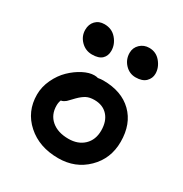

<svg xmlns="http://www.w3.org/2000/svg" viewBox="-160 -846 886 929"><g transform="rotate(30 283.0 -381.5)"><path d="M421.9 -565.9Q387.2 -565.9 362.5 -592Q337.9 -618.2 337.9 -654.8Q337.9 -683.6 358.6 -703.4Q379.4 -723.1 409.2 -723.1Q447.8 -723.1 472.4 -693.4Q497.1 -663.6 497.1 -628.9Q497.1 -603.5 478.3 -584.7Q459.5 -565.9 421.9 -565.9ZM184.1 -556.2Q147.5 -556.2 121.8 -582.3Q96.2 -608.4 96.2 -644Q96.2 -674.8 114.7 -694.3Q133.3 -713.9 164.1 -713.9Q206.1 -713.9 231.4 -684.1Q256.8 -654.3 256.8 -618.2Q256.8 -589.8 239 -573Q221.2 -556.2 184.1 -556.2ZM293 -40Q187 -40 118.9 -100.8Q50.8 -161.6 50.8 -255.9Q50.8 -299.3 70.6 -341.1Q90.3 -382.8 120.1 -411.6Q149.9 -440.4 183.6 -457.8Q217.3 -475.1 245.1 -475.1Q257.3 -475.1 266.1 -472.2Q280.8 -475.1 294.9 -475.1Q397.9 -475.1 457 -417.2Q516.1 -359.4 516.1 -259.8Q516.1 -165.5 452.1 -102.8Q388.2 -40 293 -40ZM159.2 -256.8Q159.2 -206.1 194.3 -176Q229.5 -146 289.1 -146Q342.3 -146 374.8 -177Q407.2 -208 407.2 -259.8Q407.2 -312 379.9 -342Q352.5 -372.1 305.2 -372.1Q278.3 -372.1 260.5 -362.8Q242.7 -353.5 222.2 -333Q215.8 -326.7 205.6 -315.7Q195.3 -304.7 191.2 -301Q187 -297.4 179.9 -293.2Q172.9 -289.1 165 -288.1Q159.2 -274.9 159.2 -256.8Z"/></g></svg>

Font: Shantell Sans Irregular Bouncy
Style: Regular
Weight: 500
Designer: Stephen Nixon, Anya Danilova, Shantell Martin
Foundry: Arrow Type
Version: Version 1.006;[9816181b4]